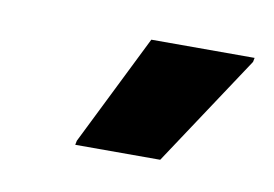

<svg xmlns="http://www.w3.org/2000/svg" viewBox="-33 -751 324 227"><g transform="rotate(10 129.0 -637.0)"><path d="M67 -568 68 -573 134 -706H258L257 -701L169 -568Z"/></g></svg>

Font: Saira Condensed
Style: Bold Italic
Weight: 700
Width: 3
Italic angle: -12°
Designer: Hector Gatti with collaboration of the Omnibus-Type team
Foundry: Omnibus-Type
Version: Version 1.101